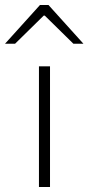

<svg xmlns="http://www.w3.org/2000/svg" viewBox="-63 -744 352 764"><path d="M92 0V-480H136V0ZM-43 -570 96 -724H130L269 -570H229L115 -682H111L-3 -570Z"/></svg>

Font: Source Sans 3 ExtraLight Light
Style: Regular
Weight: 300
Version: Version 3.052;hotconv 1.1.0;makeotfexe 2.6.0